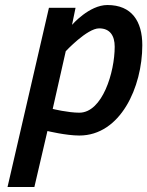

<svg xmlns="http://www.w3.org/2000/svg" viewBox="-20 -531 587 765"><path d="M375 -418C418 -418 437 -389 437 -345C437 -243 388 -82 296 -82C251 -82 190 -97 190 -97L242 -327C242 -327 327 -418 375 -418ZM117 214 169 -9C169 -9 243 9 296 9C460 9 547 -184 547 -351C547 -446 505 -511 408 -511C335 -511 267 -432 267 -432L281 -500H175L10 214Z"/></svg>

Font: RazerF5 SemiBold
Style: Italic
Weight: 600
Foundry: Razer Inc.
Version: Version 2